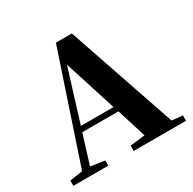

<svg xmlns="http://www.w3.org/2000/svg" viewBox="-164 -917 1089 1085"><g transform="rotate(-30 380.5 -375.0)"><path d="M325 -611 433 -272H220ZM408 0H749V-35L679 -42L437 -750H333L98 -47L14 -34V0H242V-34L150 -47L209 -237H445L505 -46L408 -35Z"/></g></svg>

Font: Noto Serif SC Black
Style: Regular
Weight: 900
Designer: Ryoko NISHIZUKA 西塚涼子 (kana & ideographs); Frank Grießhammer (Latin, Greek & Cyrillic); Wenlong ZHANG 张文龙 (bopomofo); San
Foundry: Adobe
Version: Version 2.001;hotconv 1.1.0;makeotfexe 2.6.0